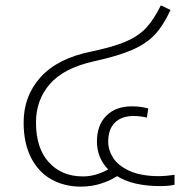

<svg xmlns="http://www.w3.org/2000/svg" viewBox="-20 -690 726 715"><path d="M630 -39V-2Q608 3 577 3Q476 3 416 -34Q390 -17 355 -6Q320 5 281 5Q220 5 171.5 -22Q123 -49 95.5 -103Q68 -157 68 -234Q68 -333 131.5 -403Q195 -473 320 -498Q401 -515 448 -535Q495 -555 524 -586Q553 -617 579 -670L615 -653Q589 -596 557.5 -562Q526 -528 474 -505Q422 -482 331 -462Q218 -437 166 -377.5Q114 -318 114 -234Q114 -138 162 -85.5Q210 -33 289 -33Q335 -33 383 -59Q341 -102 341 -163Q341 -224 376 -259Q411 -294 471 -294Q505 -294 532 -286L527 -252Q503 -258 477 -258Q433 -258 408 -233.5Q383 -209 383 -162Q383 -131 401.5 -102Q420 -73 462.5 -53.5Q505 -34 574 -34Q595 -34 630 -39Z"/></svg>

Font: FiraGO ExtraLight
Style: Regular
Weight: 200
Designer: bBox Type
Foundry: bBox Type GmbH
Version: Version 1.001